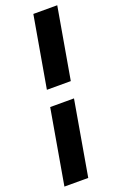

<svg xmlns="http://www.w3.org/2000/svg" viewBox="-175 -757 593 936"><g transform="rotate(-20 122.0 -289.5)"><path d="M110.4 131.8H-13.2L54.2 -256.3H177.7ZM256.3 -710.9 191.9 -340.8H67.9L132.3 -710.9Z"/></g></svg>

Font: Roboto Condensed
Style: Bold Italic
Weight: 700
Italic angle: -12°
Designer: Christian Robertson
Foundry: Google
Version: Version 3.0